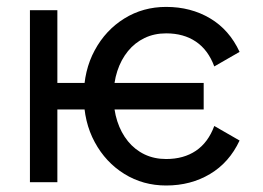

<svg xmlns="http://www.w3.org/2000/svg" viewBox="-20 -538 776 567"><path d="M263.7 -293V-214.8H581.5V-293ZM470.7 -439.5Q522.5 -439.5 558.6 -415Q594.7 -390.6 612.8 -341.8L687.5 -384.8Q657.2 -450.2 600.3 -483.9Q543.5 -517.6 470.7 -517.6Q402.3 -517.6 347.2 -483.4Q292 -449.2 259.8 -389.6Q227.5 -330.1 227.5 -253.9Q227.5 -177.7 259.8 -118.2Q292 -58.6 347.2 -24.4Q402.3 9.8 470.7 9.8Q543.5 9.8 600.3 -24.2Q657.2 -58.1 687.5 -123L612.8 -166Q594.7 -117.2 558.6 -92.8Q522.5 -68.4 470.7 -68.4Q435.5 -68.4 407 -82Q378.4 -95.7 357.9 -120.8Q337.4 -146 326.4 -179.9Q315.4 -213.9 315.4 -253.9Q315.4 -294.4 326.4 -328.1Q337.4 -361.8 357.9 -387Q378.4 -412.1 407 -425.8Q435.5 -439.5 470.7 -439.5ZM68.4 -507.8V0H149.4V-507.8ZM149.4 -293V-214.8H245.1V-293Z"/></svg>

Font: Giphurs
Style: Regular
Weight: 400
Version: Version 2.010